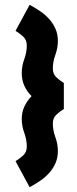

<svg xmlns="http://www.w3.org/2000/svg" viewBox="-20 -714 323 803"><path d="M104 -694Q126 -682 147.5 -667.5Q169 -653 185.5 -634.5Q202 -616 212 -593.5Q222 -571 222 -543Q222 -513 211.5 -484.5Q201 -456 201 -427Q201 -405 215.5 -391Q230 -377 247 -367V-258Q230 -248 215.5 -234Q201 -220 201 -198Q201 -169 211.5 -140.5Q222 -112 222 -82Q222 -54 212 -31.5Q202 -9 185.5 9.5Q169 28 147.5 42.5Q126 57 104 69L45 -40Q62 -50 77 -64Q92 -78 92 -100Q92 -130 81.5 -158.5Q71 -187 71 -217Q71 -245 82 -268.5Q93 -292 112 -312Q92 -332 81.5 -356Q71 -380 71 -408Q71 -438 81.5 -466.5Q92 -495 92 -525Q92 -547 77 -561Q62 -575 45 -585L104 -694Z"/></svg>

Font: Eyechart
Style: Regular
Weight: 400
Designer: Peter Wiegel
Foundry: Peter Wiegel
Version: Version 1.000